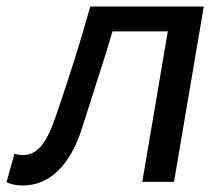

<svg xmlns="http://www.w3.org/2000/svg" viewBox="-53 -556 681 587"><path d="M-33 1 -9 -86Q3 -82 18 -82Q49 -82 72 -108.5Q95 -135 116 -196Q183 -391 223 -536H570L479 0H382L460 -460H291Q277 -411 236 -284L199 -168Q172 -81 125.5 -35Q79 11 16 11Q-13 11 -33 1Z"/></svg>

Font: Nebula Sans Medium
Style: Regular
Weight: 500
Italic angle: -9°
Designer: Paul D. Hunt for Adobe (as Source Sans)
Foundry: Nebula Entertainment & Broadcasting LLC
Version: Version 1.010